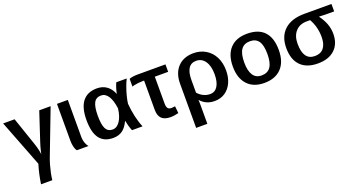

<svg xmlns="http://www.w3.org/2000/svg" viewBox="-42 -1172 3769 2013"><g transform="rotate(-20 1842.5 -166.0)"><path d="M341.8 -26.4Q328.1 9.8 316.9 49.3Q305.7 88.9 297.4 128.7Q289.1 168.5 284.7 207H159.2Q166.5 155.8 178.2 102.5Q189.9 49.3 206.5 -5.4L3.9 -528.3H131.8L240.7 -210Q246.1 -195.3 252.4 -171.9Q258.8 -148.4 263.7 -125.5Q268.6 -102.5 269.5 -88.9Q272.5 -104 277.6 -125.2Q282.7 -146.5 289.1 -169.2Q295.4 -191.9 302.2 -211.4L406.7 -528.3H533.7Z M634.8 0Q620.1 -15.6 612.3 -48.6Q604.5 -81.5 604.5 -115.2V-528.3H725.6V-110.8Q725.6 -80.6 736.1 -50Q746.6 -19.5 764.6 0Z M1213.9 -115.7Q1183.6 -49.8 1141.4 -20Q1099.1 9.8 1038.6 9.8Q936.5 9.8 886.7 -57.4Q836.9 -124.5 836.9 -261.7Q836.9 -400.4 891.6 -469.2Q946.3 -538.1 1051.8 -538.1Q1114.7 -538.1 1160.2 -505.6Q1205.6 -473.1 1228.5 -413.6H1230Q1241.7 -472.7 1266.1 -528.3H1382.8Q1366.7 -497.6 1349.9 -451.2Q1333 -404.8 1320.8 -357.2Q1308.6 -309.6 1304.7 -273.9Q1311 -197.8 1326.9 -127.4Q1342.8 -57.1 1367.2 0H1249.5Q1237.3 -29.3 1228.8 -60.3Q1220.2 -91.3 1215.8 -115.7ZM963.9 -263.7Q963.9 -164.1 986.8 -119.9Q1009.8 -75.7 1062.5 -75.7Q1111.3 -75.7 1145.5 -127.4Q1179.7 -179.2 1189.9 -265.1Q1177.7 -357.4 1146.5 -405.3Q1115.2 -453.1 1066.9 -453.1Q1011.7 -453.1 987.8 -408Q963.9 -362.8 963.9 -263.7Z M1533.2 -445.3Q1508.3 -445.3 1482.7 -442.6Q1457 -439.9 1437.5 -435.8Q1418 -431.6 1410.2 -427.2V-514.2Q1421.9 -520 1448 -524.2Q1474.1 -528.3 1499.5 -528.3H1814.9V-445.3H1666V-145Q1666 -109.9 1677.7 -93.5Q1689.5 -77.1 1718.8 -77.1Q1728.5 -77.6 1738.5 -78.6Q1748.5 -79.6 1759.3 -81.1L1767.1 -2.4Q1749 2.4 1723.9 6.3Q1698.7 10.3 1678.7 10.3Q1611.8 10.3 1579.1 -21.2Q1546.4 -52.7 1546.4 -118.7V-445.3Z M2391.1 -252Q2391.1 -174.3 2363.5 -115.2Q2335.9 -56.2 2286.6 -23.2Q2237.3 9.8 2170.4 9.8Q2122.1 9.8 2083.7 -7.1Q2045.4 -23.9 2014.6 -58.1H2012.7Q2013.7 -43.5 2014.2 -29.1Q2014.6 -14.6 2014.6 0V207.5H1889.6V-283.7Q1889.6 -402.8 1954.1 -470.7Q2018.6 -538.6 2130.4 -538.6Q2204.6 -538.6 2264.6 -502.9Q2324.7 -467.3 2357.9 -402.1Q2391.1 -336.9 2391.1 -252ZM2264.2 -256.3Q2264.2 -348.1 2227.5 -400.9Q2190.9 -453.6 2129.4 -453.6Q2014.6 -453.6 2014.6 -280.3V-140.1Q2042.5 -108.4 2077.4 -91.8Q2112.3 -75.2 2150.4 -75.2Q2204.6 -75.2 2234.4 -122.6Q2264.2 -169.9 2264.2 -256.3Z M2983.4 -264.6Q2983.4 -132.8 2915.5 -61.5Q2847.7 9.8 2724.6 9.8Q2604 9.8 2537.4 -62.5Q2470.7 -134.8 2470.7 -264.6Q2470.7 -395 2537.4 -466.6Q2604 -538.1 2727.5 -538.1Q2854.5 -538.1 2918.9 -468.8Q2983.4 -399.4 2983.4 -264.6ZM2856.9 -264.6Q2856.9 -363.8 2825.4 -408.7Q2793.9 -453.6 2729.5 -453.6Q2662.1 -453.6 2629.9 -407Q2597.7 -360.4 2597.7 -264.6Q2597.7 -170.9 2629.2 -122.6Q2660.6 -74.2 2723.6 -74.2Q2792 -74.2 2824.5 -121.3Q2856.9 -168.5 2856.9 -264.6Z M3578.6 -229Q3578.6 -116.7 3511 -53.5Q3443.4 9.8 3322.8 9.8Q3197.8 9.8 3130.6 -58.3Q3063.5 -126.5 3063.5 -255.9Q3063.5 -385.3 3141.8 -456.8Q3220.2 -528.3 3365.7 -528.3H3667V-445.3H3576.7L3499.5 -448.2V-446.3Q3541 -389.6 3559.8 -336.7Q3578.6 -283.7 3578.6 -229ZM3452.1 -239.7Q3452.1 -351.6 3398.9 -445.3H3360.4Q3281.7 -445.3 3236.1 -395Q3190.4 -344.7 3190.4 -256.3Q3190.4 -74.2 3318.8 -74.2Q3383.8 -74.2 3418 -116.7Q3452.1 -159.2 3452.1 -239.7Z"/></g></svg>

Font: Arimo SemiBold
Style: Regular
Weight: 600
Designer: Steve Matteson
Foundry: Monotype Imaging Inc.
Version: Version 1.33